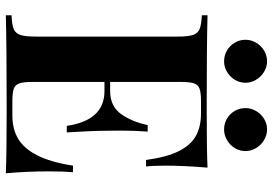

<svg xmlns="http://www.w3.org/2000/svg" viewBox="-162 -796 957 674"><g transform="rotate(90 317.0 -458.5)"><path d="M33.7 0ZM270 -841.3Q270 -820.8 259.5 -803.7Q249 -786.6 231.7 -776.4Q214.4 -766.1 194.8 -766.1Q174.3 -766.1 157 -776.1Q139.6 -786.1 129.4 -803.5Q119.1 -820.8 119.1 -841.3Q119.1 -860.8 129.4 -878.4Q139.6 -896 157 -906.5Q174.3 -917 194.8 -917Q214.4 -917 231.7 -906.5Q249 -896 259.5 -878.4Q270 -860.8 270 -841.3ZM509.8 -841.3Q509.8 -820.8 499.3 -803.7Q488.8 -786.6 471.2 -776.4Q453.6 -766.1 434.1 -766.1Q413.6 -766.1 396.2 -776.1Q378.9 -786.1 368.9 -803.5Q358.9 -820.8 358.9 -841.3Q358.9 -860.8 369.1 -878.4Q379.4 -896 396.5 -906.5Q413.6 -917 434.1 -917Q453.6 -917 471.2 -906.5Q488.8 -896 499.3 -878.4Q509.8 -860.8 509.8 -841.3ZM587.9 0Q520 -2.9 358.9 -2.9Q142.1 -2.9 33.2 0V-20Q66.9 -21.5 81.8 -27.8Q96.7 -34.2 102.3 -51.3Q107.9 -68.4 107.9 -106V-602.1Q107.9 -639.6 102.3 -656.7Q96.7 -673.8 81.5 -680.2Q66.4 -686.5 33.2 -688V-708Q142.1 -705.1 358.9 -705.1Q506.3 -705.1 567.9 -708Q561 -625.5 561 -560.1Q561 -516.6 564 -492.2H541Q531.2 -564.5 510.3 -606.7Q489.3 -648.9 456.8 -667Q424.3 -685.1 377 -685.1H335.9Q305.2 -685.1 291.3 -680.2Q277.3 -675.3 272.2 -660.6Q267.1 -646 267.1 -613.8V-366.2H299.3Q353 -366.2 380.4 -405.3Q407.7 -444.3 418.5 -498H441.4Q438 -448.7 438 -403.8L438.5 -356Q438.5 -305.2 444.3 -213.9H421.4Q401.9 -346.2 299.3 -346.2H267.1V-94.2Q267.1 -62 272.2 -47.4Q277.3 -32.7 291.3 -27.8Q305.2 -22.9 335.9 -22.9H385.3Q432.1 -22.9 466.6 -43.2Q501 -63.5 524.9 -110.4Q548.8 -157.2 561 -235.8H584Q581.1 -203.6 581.1 -151.9Q581.1 -70.3 587.9 0Z"/></g></svg>

Font: TypoPRO Playfair Display
Style: Bold
Weight: 700
Designer: Claus Eggers Sørensen
Foundry: Claus Eggers Sørensen
Version: Version 1.004;PS 001.004;hotconv 1.0.70;makeotf.lib2.5.58329